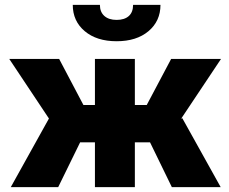

<svg xmlns="http://www.w3.org/2000/svg" viewBox="-20 -771 942 791"><path d="M598.1 -184.6H535.6V0H371.1V-184.6H310.1L219.7 0H24.4L181.6 -282.7L18.1 -528.3H223.6L323.7 -338.4H371.1V-528.3H535.6V-338.4H584.5L685.1 -528.3H890.6L726.1 -281.7L731 -284.2L889.2 0H688ZM641.1 -751Q641.1 -684.1 591.8 -642.6Q542.5 -601.1 460.4 -601.1Q378.4 -601.1 329.1 -642.6Q279.8 -684.1 279.8 -751H391.6Q391.6 -721.7 409.9 -705.3Q428.2 -689 460.4 -689Q492.7 -689 510.5 -704.8Q528.3 -720.7 528.3 -751Z"/></svg>

Font: Sadagaat-English
Style: Regular
Weight: 900
Designer: Ahmed alsheikh
Foundry: Ahmed alsheikh Design
Version: Version 2.137;January 17, 2018;FontCreator 11.0.0.2408 64-bi